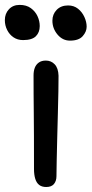

<svg xmlns="http://www.w3.org/2000/svg" viewBox="-45 -745 371 776"><path d="M48.2 -583Q26.2 -583 9.7 -594.1Q-6.8 -605.2 -16.1 -623.8Q-25.4 -642.4 -25.4 -663.6Q-25.4 -689.8 -9 -707.5Q7.4 -725.2 34.4 -725.2Q61.8 -725.2 79.8 -712Q97.8 -698.8 106.7 -679.3Q115.6 -659.8 115.6 -639.6Q115.6 -614.2 100 -598.6Q84.4 -583 48.2 -583ZM237.8 -580.8Q208 -580.8 187.4 -605.4Q166.8 -630 166.8 -661.4Q166.8 -687.4 184.1 -705.2Q201.4 -723 230.2 -723Q253.6 -723 270.3 -709.7Q287 -696.4 296.1 -676.3Q305.2 -656.2 305.2 -637.2Q305.2 -617 289.3 -598.9Q273.4 -580.8 237.8 -580.8ZM141.8 10.8Q124.6 10.8 113.7 2.7Q102.8 -5.4 97.6 -22Q92.4 -38.6 92.4 -62Q92.4 -140.4 92.2 -195.1Q92 -249.8 91.5 -290.3Q91 -330.8 90.8 -365.8Q90.6 -400.8 90.6 -440.4Q90.6 -458 95.7 -471.2Q100.8 -484.4 112 -492.3Q123.2 -500.2 140.2 -500.2Q161.8 -500.2 176.2 -484.9Q190.6 -469.6 191.6 -439Q191.6 -416.8 191 -376.5Q190.4 -336.2 188.9 -287Q187.4 -237.8 186.3 -188.5Q185.2 -139.2 184.2 -98Q183.2 -56.8 183.2 -32.6Q183.2 -13.8 173.2 -1.5Q163.2 10.8 141.8 10.8Z"/></svg>

Font: Shantell Sans Light
Style: Regular
Weight: 300
Designer: Stephen Nixon, Anya Danilova, Shantell Martin
Foundry: Arrow Type
Version: Version 1.011;[c5ecc13dd]